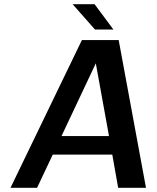

<svg xmlns="http://www.w3.org/2000/svg" viewBox="-20 -890 742 910"><path d="M540 0 512.2 -157.2H230L155.8 0H29.8L368.2 -700.2H542.5L671.9 0ZM434.1 -589.8 271.5 -245.1H496.6ZM517.6 -750H430.2L324.2 -870.1H428.2Z"/></svg>

Font: Fivo Sans Med
Style: Regular
Weight: 450
Designer: Alexander Slobzheninov
Foundry: Alexander Slobzheninov
Version: 1.0